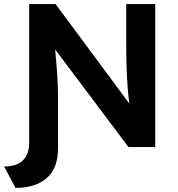

<svg xmlns="http://www.w3.org/2000/svg" viewBox="-63 -720 872 940"><path d="M13 200 -43 95Q80 95 80 -24V-700H209L570 -213Q562 -276 558.5 -344.5Q555 -413 555 -503V-700H697V0H566L207 -478Q214 -405 217.5 -348Q221 -291 221 -242V8Q221 103 166 151.5Q111 200 13 200Z"/></svg>

Font: Lexend SemiBold
Style: Regular
Weight: 600
Designer: Bonnie Shaver-Troup, Thomas Jockin
Foundry: Lexend
Version: Version 1.005; ttfautohint (v1.8.3)